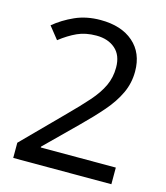

<svg xmlns="http://www.w3.org/2000/svg" viewBox="-109 -808 772 892"><g transform="rotate(15 277.5 -362.0)"><path d="M38 0V-73L225 -262Q279 -316 316 -358Q353 -400 372 -440.5Q391 -481 391 -529Q391 -588 356 -618.5Q321 -649 265 -649Q213 -649 173.5 -631Q134 -613 93 -581L46 -640Q88 -675 142.5 -699.5Q197 -724 265 -724Q365 -724 423 -673.5Q481 -623 481 -534Q481 -478 458 -429Q435 -380 394 -332.5Q353 -285 298 -231L149 -84V-80H510V0Z"/></g></svg>

Font: Noto IKEA Simplified Chinese
Style: Regular
Weight: 400
Designer: Monotype Design Team
Foundry: Monotype Imaging Inc.
Version: Version 1.100